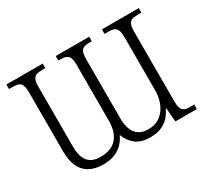

<svg xmlns="http://www.w3.org/2000/svg" viewBox="-141 -942 1277 1177"><g transform="rotate(-30 497.5 -353.0)"><path d="M110 -186V-604Q110 -637 102.5 -654Q95 -671 80 -676.5Q65 -682 38 -682H14V-714H271V-682H249Q222 -682 207 -676.5Q192 -671 184.5 -653.5Q177 -636 177 -602V-181Q177 -110 205 -75.5Q233 -41 293 -41Q370 -41 408.5 -84.5Q447 -128 447 -210V-604Q447 -651 432 -666.5Q417 -682 385 -682H363V-714H600V-682H577Q544 -682 529.5 -666.5Q515 -651 515 -602V-187Q515 -41 632 -41Q683 -41 717.5 -67.5Q752 -94 769 -136.5Q786 -179 786 -228V-602Q786 -636 778.5 -653.5Q771 -671 756.5 -676.5Q742 -682 716 -682H690V-714H951V-682H926Q899 -682 884 -676.5Q869 -671 861.5 -653.5Q854 -636 854 -602V-111Q854 -63 868.5 -47.5Q883 -32 914 -32H950V0H798L790 -96H785Q762 -45 720 -18.5Q678 8 618 8Q556 8 519 -19Q482 -46 461 -98Q410 8 287 8Q201 8 155.5 -39.5Q110 -87 110 -186Z"/></g></svg>

Font: Noto Serif Light
Style: Regular
Weight: 300
Designer: Monotype Design Team
Foundry: Monotype Imaging Inc.
Version: Version 1.001